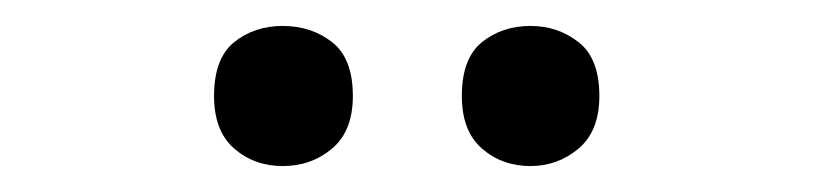

<svg xmlns="http://www.w3.org/2000/svg" viewBox="-20 -756 628 148"><path d="M145 -682Q145 -711 160.5 -723.5Q176 -736 198 -736Q220 -736 236 -723.5Q252 -711 252 -682Q252 -655 236 -641.5Q220 -628 198 -628Q176 -628 160.5 -641.5Q145 -655 145 -682ZM336 -682Q336 -711 351.5 -723.5Q367 -736 389 -736Q410 -736 426 -723.5Q442 -711 442 -682Q442 -655 426 -641.5Q410 -628 389 -628Q367 -628 351.5 -641.5Q336 -655 336 -682Z"/></svg>

Font: Noto Sans Tamil Medium
Style: Regular
Weight: 500
Designer: Jelle Bosma - Monotype Design Team
Foundry: Monotype Imaging Inc.
Version: Version 2.004; ttfautohint (v1.8.4.7-5d5b)